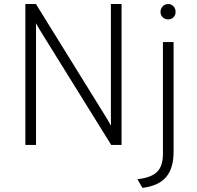

<svg xmlns="http://www.w3.org/2000/svg" viewBox="-20 -720 980 954"><path d="M106 0V-700H158.5L501.5 -146.5Q509 -134.5 516.5 -121.8Q524 -109 531.5 -95.5Q531.5 -108.5 531.2 -121.2Q531 -134 531 -146.5V-700H584V0H532.5L188.5 -554Q181 -566 173.2 -579Q165.5 -592 158.5 -604.5Q158.5 -592.5 158.8 -579.5Q159 -566.5 159 -554V0ZM688 213.5 662.5 170.5Q731 163 760.2 134.2Q789.5 105.5 789.5 46V-511H842.5V34Q842.5 116.5 805.2 160Q768 203.5 688 213.5ZM815.5 -623.5Q799.5 -623.5 788.5 -634.2Q777.5 -645 777.5 -660.5Q777.5 -677 788.5 -688.5Q799.5 -700 815.5 -700Q831 -700 841.8 -688.8Q852.5 -677.5 852.5 -660.5Q852.5 -645 842 -634.2Q831.5 -623.5 815.5 -623.5Z"/></svg>

Font: Overpass ExtraLight
Style: Regular
Weight: 250
Designer: Delve Withrington, Dave Bailey, Thomas Jockin
Foundry: Delve Fonts LLC
Version: Version 4.000